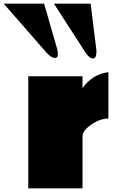

<svg xmlns="http://www.w3.org/2000/svg" viewBox="-94 -1020 634 1040"><path d="M203.1 -706.1Q183.1 -706.1 156.2 -736.8L-73.7 -1000H145L215.3 -755.9Q219.2 -742.7 219.2 -724.4Q219.2 -706.1 203.1 -706.1ZM428.2 -738.8Q428.2 -703.1 409.2 -703.1Q390.1 -703.1 368.2 -736.8L198.2 -1000H397L427.2 -755.9Q428.2 -751.5 428.2 -747.1ZM493.2 -377.9Q448.2 -377.9 400.9 -345.2Q353.5 -312.5 353 -283.2V0H59.1V-606.9H353V-542Q377.9 -579.6 414.8 -602.1Q451.7 -624.5 493.2 -628.9Z"/></svg>

Font: Fz Rammetto One
Style: Regular
Weight: 400
Designer: Vernon Adams
Foundry: Vernon Adams
Version: Vit hóa bi c Thuy @ FontZin.Com